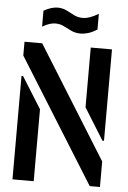

<svg xmlns="http://www.w3.org/2000/svg" viewBox="-59 -930 648 973"><g transform="rotate(5 264.5 -443.5)"><path d="M321 -766Q295 -766 274 -776Q253 -786 233.5 -796Q214 -806 190 -806Q177 -806 160.5 -801Q144 -796 124 -784V-865Q145 -877 162.5 -882Q180 -887 194 -887Q220 -887 240 -877Q260 -867 280 -856.5Q300 -846 325 -846Q342 -846 361 -852.5Q380 -859 405 -874V-794Q380 -778 359 -772Q338 -766 321 -766ZM435 0 42 -630V-700H132L487 -130V0ZM42 0V-526H50L150 -366V0ZM479 -235 379 -396V-700H487V-235Z"/></g></svg>

Font: Stick No Bills SemiBold
Style: Regular
Weight: 600
Designer: Kosala Senevirathne, Siva Puranthara, Lasantha Premarathna, Tharique Azeez
Foundry: mooniak
Version: Version 2.000